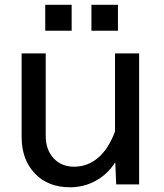

<svg xmlns="http://www.w3.org/2000/svg" viewBox="-20 -774 690 806"><path d="M363.8 -645V-753.9H475.1V-645ZM169.9 -645V-753.9H280.8V-645ZM171.9 -549.8V-204.1Q171.9 -145.5 204.8 -109.9Q237.8 -74.2 291 -74.2Q347.2 -74.2 391.1 -111.1Q435.1 -147.9 462.9 -222.2V-549.8H564V0H467.8L463.9 -92.8Q430.7 -41.5 381.1 -14.6Q331.5 12.2 273.9 12.2Q181.6 12.2 126.2 -45.9Q70.8 -104 70.8 -199.2V-549.8Z"/></svg>

Font: Azeret Mono
Style: Regular
Weight: 400
Designer: Martin Vácha
Foundry: Displaay
Version: Version 1.002